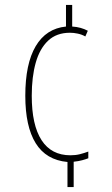

<svg xmlns="http://www.w3.org/2000/svg" viewBox="-20 -744 451 774"><path d="M271 -637Q289 -636 305 -631.5Q321 -627 334 -620L324 -597Q310 -605 293.5 -608.5Q277 -612 262 -612Q208 -612 174 -580Q140 -548 124 -491Q108 -434 108 -358Q108 -240 147.5 -179Q187 -118 264 -118Q285 -118 302.5 -122.5Q320 -127 336 -133V-106Q326 -102 311 -98Q296 -94 277 -92V10H252V-91Q166 -99 124 -166.5Q82 -234 82 -358Q82 -487 124 -558Q166 -629 246 -637V-724H271Z"/></svg>

Font: Noto Sans Lao UI ExtCond Thin
Style: Regular
Weight: 100
Width: 2
Designer: Monotype Design Team
Foundry: Monotype Imaging Inc.
Version: Version 2.000; ttfautohint (v1.8.4.7-5d5b)